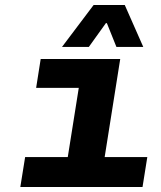

<svg xmlns="http://www.w3.org/2000/svg" viewBox="-20 -745 640 765"><path d="M227.1 -558.1 353 -725.1H477.1L550.8 -558.1H443.8L405.8 -652.8H401.9L334 -558.1ZM61 0 80.1 -119.1H250L293.9 -395H124L142.1 -509.8H459L397 -119.1H566.9L547.9 0Z"/></svg>

Font: Office Code Pro D Bold Italic
Style: Regular
Weight: 700
Italic angle: -9°
Designer: Nathan Rutzky & Paul D. Hunt
Foundry: Adobe Systems Incorporated
Version: Version 1.004;PS 001.004;hotconv 1.0.70;makeotf.lib2.5.58329